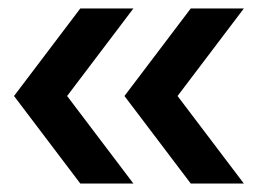

<svg xmlns="http://www.w3.org/2000/svg" viewBox="-20 -510 633 452"><path d="M13 -284 169 -490H294L138 -284L294 -78H169ZM273 -284 429 -490H554L398 -284L554 -78H429Z"/></svg>

Font: Cabin Medium
Style: Regular
Weight: 500
Designer: Pablo Impallari
Foundry: Pablo Impallari. http://www.impallari.com Igino Marini. http://www.ikern.com
Version: Version 2.200